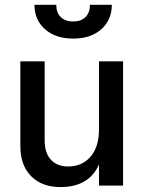

<svg xmlns="http://www.w3.org/2000/svg" viewBox="-20 -757 591 783"><path d="M383.8 -506.8V-231Q383.8 -158.2 349.4 -118.2Q314.9 -78.1 257.8 -78.1Q212.9 -78.1 187.5 -105.7Q162.1 -133.3 162.1 -185.1V-506.8H63V-161.1Q63 -83 106.9 -38.6Q150.9 5.9 226.1 5.9Q343.8 5.9 383.8 -86.9V0H481.9V-506.8ZM436 -737.3H346.7Q346.7 -705.1 328.6 -687.3Q310.5 -669.4 278.3 -669.4Q246.1 -669.4 227.8 -687.3Q209.5 -705.1 209.5 -737.3H120.6Q120.6 -675.8 163.6 -637.7Q206.5 -599.6 278.3 -599.6Q350.1 -599.6 393.1 -637.7Q436 -675.8 436 -737.3Z"/></svg>

Font: FAU Chimera Medium
Style: Regular
Weight: 500
Version: Version 1.002;hotconv 1.0.117;makeotfexe 2.5.65602